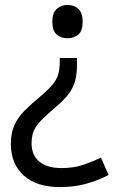

<svg xmlns="http://www.w3.org/2000/svg" viewBox="-20 -659 474 778"><path d="M292 -397Q292 -360 284.5 -332Q277 -304 259 -279.5Q241 -255 208 -227Q170 -195 148 -172.5Q126 -150 117 -129Q108 -108 108 -78Q108 -30 139.5 -4Q171 22 229 22Q279 22 317 9Q355 -4 389 -20L420 50Q380 71 331.5 85Q283 99 223 99Q128 99 76 52Q24 5 24 -76Q24 -121 38.5 -152.5Q53 -184 79.5 -210.5Q106 -237 142 -267Q176 -296 193 -316.5Q210 -337 216 -358Q222 -379 222 -407V-424H292ZM315 -571Q315 -534 297.5 -519Q280 -504 253 -504Q228 -504 210 -519Q192 -534 192 -571Q192 -607 210 -623Q228 -639 253 -639Q280 -639 297.5 -623Q315 -607 315 -571Z"/></svg>

Font: Noto Sans Telugu UI
Style: Regular
Weight: 400
Designer: Jelle Bosma - Monotype Design Team
Foundry: Monotype Imaging Inc.
Version: Version 2.005; ttfautohint (v1.8.4.7-5d5b)